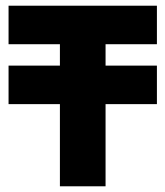

<svg xmlns="http://www.w3.org/2000/svg" viewBox="-20 -662 580 673"><path d="M190 -9V-297H10V-432H190V-507H10V-642H530V-507H350V-432H530V-297H350V-9Z"/></svg>

Font: Bakbak One
Style: Regular
Weight: 400
Designer: Saumya Kishore and Sanchit Sawaria
Foundry: A Good Feeling
Version: Version 1.003; ttfautohint (v1.8.3)